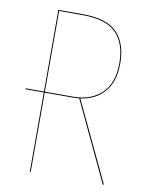

<svg xmlns="http://www.w3.org/2000/svg" viewBox="-79 -738 614 795"><g transform="rotate(10 228.5 -340.0)"><path d="M413.1 0H408.2L250.5 -334.5Q238.3 -333 225.1 -333H105.5V0H101.6V-333H24.4V-336.9H101.6V-680.2H205.1Q306.2 -680.2 349.4 -635Q392.6 -589.8 392.6 -505.9Q392.6 -429.2 355.2 -386.2Q317.9 -343.3 254.9 -335ZM224.6 -336.9Q298.3 -336.9 343.5 -379.4Q388.7 -421.9 388.7 -505.9Q388.7 -588.4 346.4 -632.3Q304.2 -676.3 204.6 -676.3H105.5V-336.9Z"/></g></svg>

Font: Fira Sans Compressed Four
Style: Regular
Weight: 100
Width: 1
Designer: Carrois Corporate & Edenspiekermann AG
Foundry: Carrois Corporate GbR & Edenspiekermann AG
Version: Version 4.203;PS 004.203;hotconv 1.0.88;makeotf.lib2.5.64775